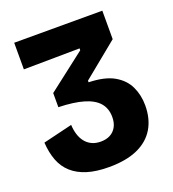

<svg xmlns="http://www.w3.org/2000/svg" viewBox="-125 -757 782 868"><g transform="rotate(-20 266.0 -323.5)"><path d="M253 14Q192 14 148.5 0.5Q105 -13 76 -39Q47 -65 32.5 -103Q18 -141 15 -190L156 -224Q157 -200 163.5 -178.5Q170 -157 182.5 -141Q195 -125 213.5 -116Q232 -107 257 -107Q283 -107 302 -117Q321 -127 332 -146.5Q343 -166 343 -194Q343 -235 320 -262Q297 -289 249.5 -303Q202 -317 129 -319V-387L310 -527V-536L41 -533V-661H465V-524L296 -386V-378Q373 -376 417.5 -350.5Q462 -325 481.5 -283.5Q501 -242 501 -193Q501 -128 473 -81.5Q445 -35 390 -10.5Q335 14 253 14Z"/></g></svg>

Font: Bricolage Grotesque 96pt ExtraBold SemiCondensed ExtraBold
Style: Regular
Weight: 800
Width: 4
Version: Version 1.001;gftools[0.9.33.dev8+g029e19f]